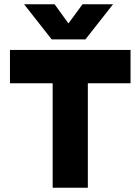

<svg xmlns="http://www.w3.org/2000/svg" viewBox="-20 -886 662 906"><path d="M383 -700H224L93.5 -866H237.5L303 -775.5L369.5 -866H513.5ZM596 -650.5V-493H394.5V0H228.5V-493H27V-650.5Z"/></svg>

Font: Overused Grotesk ExtraBold
Style: Regular
Weight: 800
Version: Version 0.004